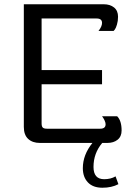

<svg xmlns="http://www.w3.org/2000/svg" viewBox="-20 -670 640 900"><path d="M166.7 0Q132.5 0 112.1 -18.8Q91.7 -37.5 91.7 -75V-650H466.7Q495.8 -650 514.6 -635Q533.3 -620 533.3 -591.7Q533.3 -571.7 528.3 -555Q523.3 -538.3 518.3 -531.7L512.5 -525H441.7Q458.3 -545.8 458.3 -562.5Q458.3 -583.3 433.3 -583.3H175V-341.7H458.3V-275H175V-91.7Q175 -77.5 180.4 -72.1Q185.8 -66.7 200 -66.7H450Q475 -66.7 475 -87.5Q475 -95 470.8 -104.2Q466.7 -113.3 462.5 -119.2L458.3 -125H529.2Q550 -104.2 550 -58.3Q550 -30 531.2 -15Q512.5 0 483.3 0H459.2Q418.3 48.3 418.3 112.5Q418.3 170 468.3 170Q499.2 170 521.7 156.7L535 193.3Q503.3 210 460 210Q415.8 210 392.1 185Q368.3 160 368.3 118.3Q368.3 55.8 413.3 0Z"/></svg>

Font: BoonBaan
Style: Regular
Weight: 400
Designer: Sungsit Sawaiwan
Foundry: FontUni
Version: Version 2.0